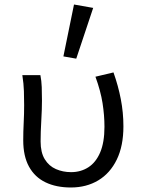

<svg xmlns="http://www.w3.org/2000/svg" viewBox="-20 -819 640 851"><path d="M294 12Q229 12 181.5 -11Q134 -34 108.5 -80.5Q83 -127 83 -197Q83 -236 85 -275Q87 -314 87 -353Q87 -382 86 -415Q85 -448 79 -486H159Q164 -461 165 -433Q166 -405 166 -373Q166 -335 163 -284.5Q160 -234 160 -192Q160 -143 178.5 -113Q197 -83 228 -69.5Q259 -56 295 -56Q338 -56 371.5 -77.5Q405 -99 424 -143.5Q443 -188 443 -257Q443 -308 434.5 -362Q426 -416 403 -479L483 -498Q504 -439 515.5 -379.5Q527 -320 527 -259Q527 -172 497.5 -111.5Q468 -51 415.5 -19.5Q363 12 294 12ZM318 -559 261 -569 308 -799 393 -784Z"/></svg>

Font: Source Code Pro
Style: Regular
Weight: 400
Monospace: yes
Designer: Paul D. Hunt, Teo Tuominen
Foundry: Adobe Systems Incorporated
Version: Version 1.018;hotconv 1.0.116;makeotfexe 2.5.65601